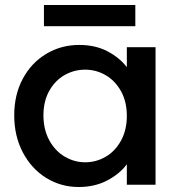

<svg xmlns="http://www.w3.org/2000/svg" viewBox="-20 -740 718 769"><path d="M297 -560Q362 -560 410.5 -534.5Q459 -509 488 -471V-551H603V0H488V-82Q459 -43 409 -17Q359 9 295 9Q224 9 165 -27.5Q106 -64 71.5 -129.5Q37 -195 37 -278Q37 -361 71.5 -425Q106 -489 165.5 -524.5Q225 -560 297 -560ZM321 -461Q277 -461 239 -439.5Q201 -418 177.5 -376.5Q154 -335 154 -278Q154 -221 177.5 -178Q201 -135 239.5 -112.5Q278 -90 321 -90Q365 -90 403 -112Q441 -134 464.5 -176.5Q488 -219 488 -276Q488 -333 464.5 -375Q441 -417 403 -439Q365 -461 321 -461ZM522 -720V-635H156V-720Z"/></svg>

Font: Poppins-Tabular Medium
Style: Regular
Weight: 500
Designer: Ninad Kale (Devanagari), Jonny Pinhorn (Latin)
Foundry: Indian Type Foundry
Version: Version 4.004